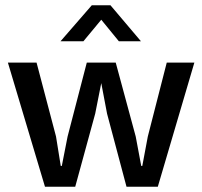

<svg xmlns="http://www.w3.org/2000/svg" viewBox="-20 -710 768 730"><path d="M10 -472H119L193 -191L211 -79H215L237 -191L310 -472H420L496 -191L517 -79H521L542 -191L614 -472H719L580 0H461L387 -278L365 -394L342 -278L266 0H151ZM516 -553H432L365 -635L297 -553H210L329 -690H400Z"/></svg>

Font: Mukta Vaani Medium
Style: Regular
Weight: 500
Designer: Noopur Datye, Girish Dalvi, Yashodeep Gholap, Pallavi Karambelkar
Foundry: Ek Type
Version: Version 2.538;PS 1.000;hotconv 16.6.51;makeotf.lib2.5.65220;